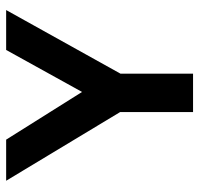

<svg xmlns="http://www.w3.org/2000/svg" viewBox="-32 -632 663 640"><g transform="rotate(-90 300.0 -311.5)"><path d="M247 0V-243L18 -623H155L314 -370L454 -623H587L375 -242V0Z"/></g></svg>

Font: Inconsolata Expanded ExtraBold
Style: Regular
Weight: 800
Width: 7
Monospace: yes
Designer: Raph Levien, Cyreal, Brenton Simpson
Foundry: Raph Levien, Cyreal, Google
Version: Version 3.001; ttfautohint (v1.8.2.53-6de2)